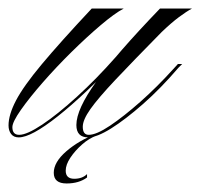

<svg xmlns="http://www.w3.org/2000/svg" viewBox="-99 -313 470 450"><path d="M116 -293H191Q170 -282 137 -254Q104 -226 68.5 -191Q33 -156 1.5 -120Q-30 -84 -50 -55.5Q-70 -27 -70 -15Q-70 3 -54 3Q-36 3 0 -21Q36 -45 81.5 -86.5Q127 -128 172 -179H183Q99 -90 36.5 -40.5Q-26 9 -55 9Q-67 9 -73 1Q-79 -7 -79 -19Q-79 -44 -61.5 -77.5Q-44 -111 -1 -162.5Q42 -214 116 -293ZM108 9Q80 9 80 -20Q80 -57 126.5 -121.5Q173 -186 276 -293H351Q338 -286 320.5 -273Q303 -260 280 -238Q213 -170 172 -126.5Q131 -83 113 -57.5Q95 -32 95 -16Q95 3 109 3Q127 3 159 -18.5Q191 -40 230 -74.5Q269 -109 307 -151L318 -163H328L319 -154Q278 -106 236.5 -69.5Q195 -33 161.5 -12Q128 9 108 9ZM105 95V103Q86 117 57 117Q27 117 27 92Q27 67 56.5 41.5Q86 16 128 0L127 5Q110 11 93.5 25.5Q77 40 66 56.5Q55 73 55 87Q55 106 75 106Q94 106 105 95Z"/></svg>

Font: Ballet 24pt
Style: Regular
Weight: 400
Designer: Maximiliano R. Sproviero
Foundry: Omnibus-Type
Version: Version 1.100